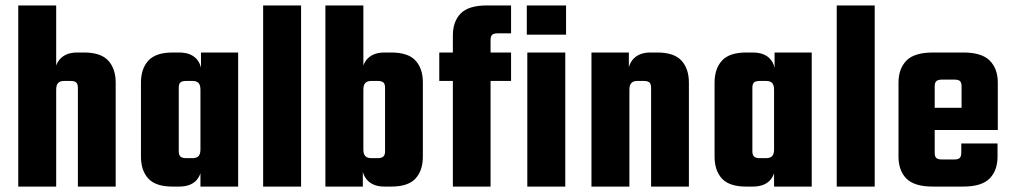

<svg xmlns="http://www.w3.org/2000/svg" viewBox="-20 -689 3747 709"><path d="M407.2 0H267.6V-365.2Q267.6 -378.9 261.5 -384.5Q255.4 -390.1 240.2 -390.1H216.3Q202.1 -390.1 194.8 -382.6Q187.5 -375 187.5 -357.9V0H47.4V-668.9H187.5V-447.3Q193.4 -462.9 204.1 -473.6Q226.1 -495.1 265.1 -495.1H290.5Q352.5 -495.1 379.9 -465.1Q407.2 -435.1 407.2 -383.8Z M859.4 0H720.2V-49.3Q714.8 -32.7 703.6 -21.5Q682.1 0 641.1 0H617.2Q555.2 0 527.8 -29.5Q500.5 -59.1 500.5 -110.8V-383.8Q500.5 -435.1 527.8 -465.1Q555.2 -495.1 617.2 -495.1H641.1Q682.1 -495.1 703.6 -473.6Q717.3 -460 722.2 -439V-495.1H859.4ZM640.1 -129.9Q640.1 -117.2 646.2 -111.1Q652.3 -105 667.5 -105H690.4Q706.1 -105 713.1 -112.5Q720.2 -120.1 720.2 -137.2V-357.9Q720.2 -375 713.1 -382.6Q706.1 -390.1 690.4 -390.1H667.5Q652.3 -390.1 646.2 -384.5Q640.1 -378.9 640.1 -365.2Z M1091.8 0H951.7V-668.9H1091.8Z M1181.6 -668.9H1321.8V-447.3Q1327.6 -462.9 1338.4 -473.6Q1360.4 -495.1 1399.4 -495.1H1424.8Q1486.8 -495.1 1514.2 -465.6Q1541.5 -436 1541.5 -384.8V-110.8Q1541.5 -59.1 1514.2 -29.5Q1486.8 0 1424.8 0H1399.4Q1360.4 0 1338.4 -21.5Q1325.2 -34.7 1319.8 -54.2V0H1181.6ZM1350.6 -105H1374.5Q1389.6 -105 1395.8 -111.1Q1401.9 -117.2 1401.9 -129.9V-365.2Q1401.9 -378.9 1395.8 -384.5Q1389.6 -390.1 1374.5 -390.1H1350.6Q1336.4 -390.1 1329.1 -382.6Q1321.8 -375 1321.8 -357.9V-137.2Q1321.8 -120.1 1329.1 -112.5Q1336.4 -105 1350.6 -105Z M1791.5 -541V-495.1H1867.2V-390.1H1791.5V0H1652.3V-390.1H1602.1V-495.1H1652.3V-558.1Q1652.3 -609.9 1681.4 -639.4Q1710.4 -668.9 1778.3 -668.9H1867.2V-565.9H1818.4Q1803.2 -565.9 1797.4 -560.5Q1791.5 -555.2 1791.5 -541Z M2067.4 0H1927.2V-495.1H2067.4ZM1925.3 -561V-668.9H2070.3V-561Z M2304.2 0H2164.1V-495.1H2302.2V-440.9Q2307.6 -460.4 2320.8 -473.6Q2342.8 -495.1 2381.8 -495.1H2407.2Q2469.2 -495.1 2496.6 -465.1Q2523.9 -435.1 2523.9 -383.8V0H2384.3V-365.2Q2384.3 -378.9 2378.2 -384.5Q2372.1 -390.1 2356.9 -390.1H2333Q2318.8 -390.1 2311.5 -382.6Q2304.2 -375 2304.2 -357.9Z M2977.5 0H2838.4V-49.3Q2833 -32.7 2821.8 -21.5Q2800.3 0 2759.3 0H2735.4Q2673.3 0 2646 -29.5Q2618.7 -59.1 2618.7 -110.8V-383.8Q2618.7 -435.1 2646 -465.1Q2673.3 -495.1 2735.4 -495.1H2759.3Q2800.3 -495.1 2821.8 -473.6Q2835.4 -460 2840.3 -439V-495.1H2977.5ZM2758.3 -129.9Q2758.3 -117.2 2764.4 -111.1Q2770.5 -105 2785.6 -105H2808.6Q2824.2 -105 2831.3 -112.5Q2838.4 -120.1 2838.4 -137.2V-357.9Q2838.4 -375 2831.3 -382.6Q2824.2 -390.1 2808.6 -390.1H2785.6Q2770.5 -390.1 2764.4 -384.5Q2758.3 -378.9 2758.3 -365.2Z M3210 0H3069.8V-668.9H3210Z M3529.8 -126V-159.2H3663.6V-110.8Q3663.6 -59.1 3634 -29.5Q3604.5 0 3536.6 0H3424.8Q3356.4 0 3327.1 -29.5Q3297.9 -59.1 3297.9 -110.8V-383.8Q3297.9 -435.1 3327.1 -465.1Q3356.4 -495.1 3424.8 -495.1H3537.6Q3605.5 -495.1 3635 -465.1Q3664.6 -435.1 3664.6 -383.8V-209H3431.6V-124Q3431.6 -110.8 3437.7 -105.5Q3443.8 -100.1 3458.5 -100.1H3503.9Q3518.6 -100.1 3524.2 -106Q3529.8 -111.8 3529.8 -126ZM3431.6 -370.1V-291H3530.8V-370.1Q3530.8 -383.8 3525.1 -389.4Q3519.5 -395 3504.9 -395H3458.5Q3443.8 -395 3437.7 -389.4Q3431.6 -383.8 3431.6 -370.1Z"/></svg>

Font: Akaash Gobhi
Style: Regular
Weight: 400
Designer: Kulbir Singh Thind, MD
Foundry: Punjab Online
Version: Version 1.200